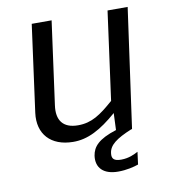

<svg xmlns="http://www.w3.org/2000/svg" viewBox="-78 -584 723 818"><g transform="rotate(-10 283.0 -175.0)"><path d="M351 85C355 50 386 27 454 -1H457L529 -517H442L390 -135C332 -84 293 -57 234 -57C168 -57 142 -95 151 -158L200 -517H114L63 -141C51 -50 105 8 200 9C264 10 322 -21 392 -82L389 -9C310 16 286 45 280 83C273 134 304 167 368 167C404 167 436 159 456 152L463 98C448 106 423 119 389 119C358 119 348 108 351 85Z"/></g></svg>

Font: United Sans
Style: Italic
Weight: 400
Italic angle: -8°
Designer: Pablo Impallari, Rodrigo Fuenzalida (Modified by Dan O. Williams)
Version: Version 1.000;PS 001.000;hotconv 1.0.88;makeotf.lib2.5.64775